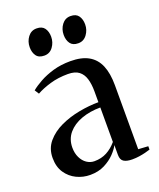

<svg xmlns="http://www.w3.org/2000/svg" viewBox="-135 -795 733 887"><g transform="rotate(-20 231.5 -351.5)"><path d="M155 8.5Q120 8.5 88.8 -6.5Q57.5 -21.5 37.5 -51Q17.5 -80.5 17.5 -124.5Q17.5 -170.5 45 -203Q72.5 -235.5 116 -255.8Q159.5 -276 209.5 -285.2Q259.5 -294.5 304.5 -294.5V-348.5Q304.5 -382.5 296.8 -409Q289 -435.5 270 -450.2Q251 -465 216 -465Q168 -465 128.2 -453.2Q88.5 -441.5 60 -425.5L46.5 -446.5Q65 -462 94.2 -478.2Q123.5 -494.5 162 -505.8Q200.5 -517 247 -517Q302 -517 336.2 -497.5Q370.5 -478 386.8 -439.2Q403 -400.5 403 -342V-27.5L451.5 -24.5V-8Q441 -4.5 427 -1Q413 2.5 396.5 5Q380 7.5 361.5 7.5Q335 7.5 320.5 -1.5Q306 -10.5 306 -34.5V-83Q297.5 -65.5 277 -44Q256.5 -22.5 226 -7Q195.5 8.5 155 8.5ZM194.5 -44.5Q229 -44.5 255.8 -58.8Q282.5 -73 304.5 -99V-268.5Q253 -268.5 211 -253.2Q169 -238 144.2 -208.8Q119.5 -179.5 119.5 -138Q119.5 -110.5 129.8 -89.2Q140 -68 157.2 -56.2Q174.5 -44.5 194.5 -44.5ZM144 -582Q117 -582 105 -598.8Q93 -615.5 93 -641Q93 -669.5 109.2 -691Q125.5 -712.5 151.5 -712.5H152.5Q179 -712.5 191 -695.8Q203 -679 203 -653.5Q203 -626 187 -604Q171 -582 144.5 -582ZM310.5 -582Q284 -582 272 -598.8Q260 -615.5 260 -641Q260 -669.5 276.2 -691Q292.5 -712.5 318.5 -712.5H319.5Q346 -712.5 358 -695.8Q370 -679 370 -653.5Q370 -626 353.8 -604Q337.5 -582 311.5 -582Z"/></g></svg>

Font: Merriweather 144pt
Style: Regular
Weight: 400
Version: Version 2.100